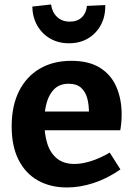

<svg xmlns="http://www.w3.org/2000/svg" viewBox="-20 -814 590 846"><path d="M274.8 12Q202.2 12 147.3 -18.7Q92.4 -49.4 61.9 -109.5Q31.4 -169.6 31.4 -257.2Q31.4 -347.2 63.5 -411.7Q95.6 -476.2 154.7 -511.1Q213.8 -546 294.2 -546Q372 -546 420.9 -515.2Q469.8 -484.4 492.9 -430.9Q516 -377.4 516 -309.6Q516 -293 514.6 -276.2Q513.2 -259.4 510 -240H144.2V-322.6H389.6L371.8 -310.2Q372.8 -350 364.6 -380.4Q356.4 -410.8 336.6 -427.9Q316.8 -445 282.6 -445Q243.6 -445 220 -422.3Q196.4 -399.6 185.8 -361.8Q175.2 -324 175.2 -277.4Q175.2 -224 188.2 -182.1Q201.2 -140.2 230.7 -115.9Q260.2 -91.6 308.4 -91.6Q341.6 -91.6 381.3 -104.2Q421 -116.8 463.6 -141.6L510.6 -67.4Q452.6 -27.2 392.5 -7.6Q332.4 12 274.8 12ZM283.7 -623.3Q237.3 -623.3 201.3 -644Q165.3 -664.7 144.3 -701.3Q123.3 -738 122.3 -785L205 -794.3Q209.7 -759.7 231.7 -739.2Q253.7 -718.7 287.3 -718.7Q320.3 -718.7 340.2 -737.3Q360 -756 363 -788L443.7 -791.7Q445 -742.7 424.7 -704.5Q404.3 -666.3 368 -644.8Q331.7 -623.3 283.7 -623.3Z"/></svg>

Font: Bitter Thin
Style: Regular
Weight: 100
Designer: Sol Matas, and Bitter project Authors
Foundry: Sol Matas
Version: Version 2.002